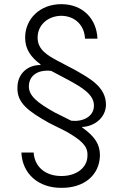

<svg xmlns="http://www.w3.org/2000/svg" viewBox="-20 -757 592 924"><path d="M389 -571H449C445 -667 378 -737 275 -737C172 -737 101 -666 101 -576C101 -519 129 -482 175 -447V-444C113 -445 65 -402 64 -338C60 -261 118 -221 215 -166L299 -124C374 -81 402 -53 401 -11C402 53 344 90 277 90C198 91 146 45 142 -23H83C87 79 165 148 276 147C383 148 460 87 461 -11C460 -60 441 -97 375 -144V-146C431 -148 487 -187 490 -250C492 -341 405 -383 340 -421L258 -464C208 -491 161 -518 161 -576C161 -636 209 -680 275 -681C345 -680 387 -631 389 -571ZM119 -343C120 -389 156 -423 226 -416L311 -371C373 -337 434 -302 432 -247C431 -195 378 -170 323 -176L243 -216C157 -264 118 -297 119 -343Z"/></svg>

Font: Wafeq Light
Style: Regular
Weight: 300
Designer: Rasmus Andersson & Azza Alameddine
Foundry: Google & TypeTogether
Version: Version 3.000;January 28, 2025;FontCreator 15.0.0.3014 64-bi